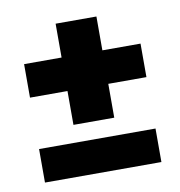

<svg xmlns="http://www.w3.org/2000/svg" viewBox="-60 -533 533 570"><g transform="rotate(-10 206.5 -247.5)"><path d="M144 -274H31V-375H144V-477H267V-375H382V-274H267V-172H144ZM31 -119H382V-18H31Z"/></g></svg>

Font: Pridi SemiBold
Style: Regular
Weight: 600
Designer: Katatrad Team
Foundry: CadsonDemak
Version: Version 1.001